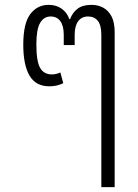

<svg xmlns="http://www.w3.org/2000/svg" viewBox="-20 -577 571 792"><path d="M398 195V-433Q398 -473 383.5 -491Q369 -509 343 -509Q317 -509 302.5 -489.5Q288 -470 288 -433V-391H243V-433Q243 -470 229 -489.5Q215 -509 189 -509Q161 -509 145.5 -482.5Q130 -456 130 -394Q130 -324 145.5 -297Q161 -270 194 -270Q202 -270 211 -272Q220 -274 229 -278L241 -234Q227 -227 213 -224Q199 -221 184 -221Q127 -221 101.5 -265.5Q76 -310 76 -392Q76 -481 105 -519Q134 -557 181 -557Q212 -557 234.5 -541Q257 -525 266 -498H269Q279 -525 300 -541Q321 -557 357 -557Q384 -557 405.5 -545.5Q427 -534 440 -509.5Q453 -485 453 -444V195Z"/></svg>

Font: Noto Sans Thai SemiCondensed Light
Style: Regular
Weight: 300
Width: 4
Designer: Monotype Design Team
Foundry: Monotype Imaging Inc.
Version: Version 2.001